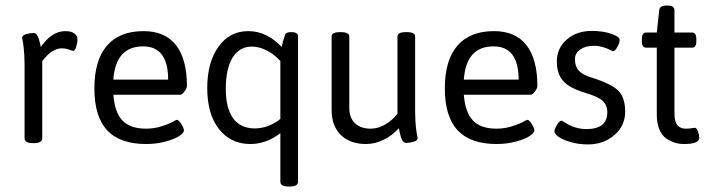

<svg xmlns="http://www.w3.org/2000/svg" viewBox="-20 -512 2555 689"><path d="M98.3 1.6Q68.2 1.6 68.2 -15.5V-281Q68.2 -298.5 67.2 -314.1Q66.2 -329.8 65 -340.3Q63.8 -350.8 62.6 -358.7Q61.4 -366.6 60.4 -371Q59.5 -375.3 59.5 -375.7Q59.5 -385.3 73.5 -389.4Q87.6 -393.6 99.9 -393.6Q103.4 -393.6 106.6 -392Q109.8 -390.4 112.2 -386.8Q114.5 -383.3 116.3 -379.9Q118.1 -376.5 119.7 -371Q121.3 -365.4 122.3 -361.7Q123.3 -357.9 124.5 -352Q125.6 -346 126.4 -343.2Q165.7 -400.3 214.4 -400.3Q235.4 -400.3 246.7 -392Q258 -383.7 258 -371Q258 -358.3 253.5 -343.8Q248.9 -329.4 242.6 -329.4Q239.8 -329.4 228.1 -333.9Q216.4 -338.5 201.3 -338.5Q190.2 -338.5 179 -333.7Q167.7 -329 159.5 -322.2Q151.4 -315.5 145.1 -308.4Q137.9 -301.6 134.8 -296.9L131.6 -292.1V-15.5Q131.6 1.6 101.5 1.6Z M504.6 4.8Q410.2 4.8 364.4 -44.6Q318.7 -93.9 318.7 -195Q318.7 -295.7 363.7 -348Q408.6 -400.3 495 -400.3Q572.3 -400.3 611.6 -350Q650.8 -299.6 650.8 -202.9Q650.8 -195.8 642.1 -183.9Q633.4 -172 626.6 -172H386.8Q391.6 -108.6 419.5 -79.5Q447.5 -50.3 503.8 -50.3Q532.7 -50.3 558.3 -58.3Q583.8 -66.2 598.3 -74.1Q612.8 -82 614.3 -82Q621.5 -82 630.8 -66.6Q640.1 -51.1 640.1 -44Q640.1 -34.9 622.7 -23.6Q605.2 -12.3 572.9 -3.8Q540.6 4.8 504.6 4.8ZM386.8 -226.3H583.4Q583.4 -345.6 493.5 -345.6Q395.2 -345.6 386.8 -226.3Z M1016.3 157.4Q986.1 157.4 986.1 140.3V-34.1Q935.8 4.8 877.9 4.8Q808.6 4.8 766.2 -48.4Q723.7 -101.5 723.7 -196.6Q723.7 -287.4 763.6 -343.8Q803.4 -400.3 870.8 -400.3Q937.4 -400.3 990.9 -343.2Q996 -367.8 1003.2 -388Q1007.1 -396.7 1024.2 -396.7H1026.6Q1049.5 -396.7 1049.5 -380.9V140.3Q1049.5 157.4 1019.4 157.4ZM891.8 -51.1Q944.1 -51.1 986.1 -85.2V-292.9Q963.5 -317.9 936.4 -331.4Q909.2 -344.8 883.9 -344.8Q838.7 -344.8 814.5 -305.2Q790.3 -265.6 790.3 -192.2Q790.3 -124.5 815.9 -88.4Q841.5 -52.3 891.8 -51.1Z M1293.7 4.8Q1235.8 4.8 1202.9 -27.7Q1170 -60.2 1170 -117.7V-380.9Q1170 -396.7 1200.2 -396.7H1203.3Q1233.5 -396.7 1233.5 -380.9V-124.1Q1233.5 -89.2 1253.9 -69.8Q1274.3 -50.3 1310.7 -50.3Q1336.1 -50.3 1361.7 -64.8Q1387.2 -79.3 1406.3 -103.8V-380.9Q1406.3 -396.7 1436.4 -396.7H1439.6Q1469.7 -396.7 1469.7 -380.9V-112.2Q1469.7 -94.7 1470.7 -78.9Q1471.7 -63 1472.8 -52.5Q1474 -42 1475.4 -34.3Q1476.8 -26.6 1477.8 -22Q1478.8 -17.4 1478.8 -17Q1478.8 -7.5 1464.5 -3.4Q1450.3 0.8 1438 0.8Q1432.8 0.8 1428.7 -2.2Q1424.5 -5.2 1421.7 -12.5Q1418.9 -19.8 1417.6 -23.8Q1416.2 -27.7 1414 -38.8Q1411.8 -49.9 1411.4 -51.9Q1387.6 -25.4 1356.3 -10.3Q1325 4.8 1293.7 4.8Z M1762.2 4.8Q1667.9 4.8 1622.1 -44.6Q1576.3 -93.9 1576.3 -195Q1576.3 -295.7 1621.3 -348Q1666.3 -400.3 1752.7 -400.3Q1830 -400.3 1869.2 -350Q1908.4 -299.6 1908.4 -202.9Q1908.4 -195.8 1899.7 -183.9Q1891 -172 1884.3 -172H1644.5Q1649.2 -108.6 1677.2 -79.5Q1705.1 -50.3 1761.4 -50.3Q1790.3 -50.3 1815.9 -58.3Q1841.5 -66.2 1855.9 -74.1Q1870.4 -82 1872 -82Q1879.1 -82 1888.4 -66.6Q1897.7 -51.1 1897.7 -44Q1897.7 -34.9 1880.3 -23.6Q1862.9 -12.3 1830.6 -3.8Q1798.3 4.8 1762.2 4.8ZM1644.5 -226.3H1841.1Q1841.1 -345.6 1751.1 -345.6Q1652.8 -345.6 1644.5 -226.3Z M2089.6 6.3Q2057.1 6.3 2028.3 -2Q1999.6 -10.3 1984.5 -21Q1969.5 -31.7 1969.5 -40.4Q1969.5 -48.4 1978.6 -63.6Q1987.7 -78.9 1995.2 -78.9Q1996.4 -78.9 2004.2 -74.1Q2011.9 -69.4 2021.8 -63.8Q2031.7 -58.3 2048.9 -53.5Q2066.2 -48.8 2084.4 -48.8Q2159.3 -48.8 2159.3 -109.4Q2159.3 -135.2 2142.3 -150.4Q2125.2 -165.7 2082.8 -178Q2023.8 -195.4 2001 -221.4Q1978.2 -247.3 1978.2 -291.3Q1978.2 -338.9 2013.7 -370Q2049.1 -401.1 2104.2 -401.1Q2142.3 -401.1 2173 -391Q2203.7 -380.9 2203.7 -368.6Q2203.7 -358.7 2195.2 -343.2Q2186.7 -327.8 2179.5 -327.8Q2178.8 -327.8 2169.8 -332.7Q2160.9 -337.7 2144.7 -342.6Q2128.4 -347.6 2110.6 -347.6Q2081.6 -347.6 2062.4 -334.5Q2043.2 -321.4 2043.2 -299.6Q2043.2 -273.9 2056.7 -258.8Q2070.2 -243.8 2102.3 -233.8Q2172.8 -212 2198.2 -187.1Q2223.5 -162.1 2223.5 -111.4Q2223.5 -60.6 2184.7 -27.2Q2145.9 6.3 2089.6 6.3Z M2434.4 4.8Q2418.2 4.8 2402.9 0.4Q2387.6 -4 2371.8 -14.5Q2355.9 -25 2346.4 -47Q2336.9 -69 2336.9 -99.9V-340.9H2298.9Q2283.4 -340.9 2283.4 -363.9V-372.6Q2283.4 -395.2 2298.9 -395.2H2336.9L2345.6 -474.8Q2346.8 -491.9 2370.2 -491.9H2377.3Q2400.3 -491.9 2400.3 -474.8V-395.2H2463.3Q2478.8 -395.2 2478.8 -372.6V-363.9Q2478.8 -340.9 2463.3 -340.9H2400.3V-105.4Q2400.3 -74.5 2411.2 -62.4Q2422.1 -50.3 2440.7 -50.3Q2453.4 -50.3 2462.7 -51.9Q2472.1 -53.5 2473.2 -53.5Q2480.4 -53.5 2484.9 -39.6Q2489.5 -25.8 2489.5 -17.8Q2489.5 4.8 2434.4 4.8Z"/></svg>

Font: Jaldi
Style: Regular
Weight: 400
Designer: Pablo Cosgaya and Nicolas Silva
Foundry: Omnibus-Type
Version: Version 1.001;PS 001.001;hotconv 1.0.70;makeotf.lib2.5.58329